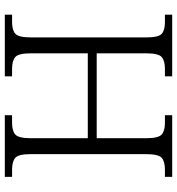

<svg xmlns="http://www.w3.org/2000/svg" viewBox="12 -766 754 819"><g transform="rotate(90 389.5 -357.0)"><path d="M43 0V-31H75Q109 -31 124.5 -45Q140 -59 140 -111V-605Q140 -656 124.5 -669.5Q109 -683 75 -683H43V-714H306V-683H274Q239 -683 223.5 -669Q208 -655 208 -603V-392H570V-603Q570 -655 554.5 -669Q539 -683 505 -683H472V-714H735V-683H704Q669 -683 653.5 -669Q638 -655 638 -603V-109Q638 -58 654 -44.5Q670 -31 704 -31H735V0H472V-31H505Q539 -31 554.5 -45Q570 -59 570 -111V-354H208V-111Q208 -59 223.5 -45Q239 -31 274 -31H306V0Z"/></g></svg>

Font: Noto Serif Hentaigana Light
Style: Regular
Weight: 300
Designer: Kazuhiro Yamada
Foundry: nipponia
Version: Version 1.000; ttfautohint (v1.8.4.7-5d5b)